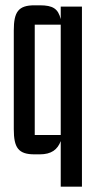

<svg xmlns="http://www.w3.org/2000/svg" viewBox="-20 -577 365 724"><path d="M289 -552H209V-505C199 -544 180 -557 130 -557H110C49 -557 32 -532 32 -462V-90C32 -20 49 5 110 5H130C174 5 197 -13 209 -45V127H289ZM209 -68H111V-484H209Z"/></svg>

Font: Queering
Style: Regular
Weight: 400
Designer: Adam Naccarato
Foundry: adamnac
Version: Version 2.000;hotconv 1.0.109;makeotfexe 2.5.65596